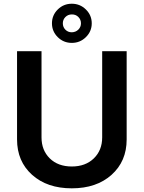

<svg xmlns="http://www.w3.org/2000/svg" viewBox="-20 -1003 773 1034"><path d="M442.6 -803Q411.1 -772 366.7 -772Q322.3 -772 291 -803Q259.8 -834 259.8 -877.4Q259.8 -920.9 291 -951.9Q322.3 -982.9 366.7 -982.9Q411.1 -982.9 442.6 -951.9Q474.1 -920.9 474.1 -877.4Q474.1 -834 442.6 -803ZM366.7 -829.1Q387.7 -829.6 401.9 -843.5Q416 -857.4 416 -877.4Q416 -897.5 401.9 -911.6Q387.7 -925.8 366.7 -925.3Q346.2 -925.3 332.3 -911.4Q318.4 -897.5 318.4 -877.4Q318.4 -856.9 332.3 -843Q346.2 -829.1 366.7 -829.1ZM530.3 -727.1H662.1V-252Q662.1 -134.3 580.8 -61.5Q499.5 11.2 366.7 11.2Q233.9 11.2 152.8 -61.5Q71.8 -134.3 71.8 -252V-727.1H203.6V-263.2Q203.6 -193.8 248 -150.1Q292.5 -106.4 366.7 -106.4Q440.4 -106.4 485.4 -150.1Q530.3 -193.8 530.3 -263.2Z"/></svg>

Font: Interop SemBd
Style: Regular
Weight: 600
Designer: Rasmus Andersson, Google, Jang Haemin
Foundry: jhaemin
Version: Version 1.007